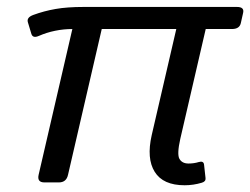

<svg xmlns="http://www.w3.org/2000/svg" viewBox="-20 -533 731 561"><path d="M61.5 -467.8Q57.1 -481.9 77.1 -489.3Q108.9 -501 142.6 -506.8Q176.3 -512.7 224.1 -512.7H672.4Q694.3 -512.7 690.4 -495.6L683.6 -465.3Q679.7 -448.2 657.7 -448.2H581.1L506.8 -127.4Q496.6 -82 504.4 -68.6Q512.2 -55.2 530.8 -55.2Q546.9 -55.2 561 -59.6Q574.7 -63.5 576.2 -52.2L580.6 -12.2Q581.5 -2.4 569.3 1Q544.9 8.3 519.5 8.3Q456.5 8.3 432.1 -30.8Q407.7 -69.8 423.3 -138.2L495.1 -448.2H277.3L178.7 -22Q173.8 0 151.9 0H109.9Q87.9 0 92.8 -22L191.4 -448.2Q166 -448.2 141.1 -443.1Q116.2 -438 93.8 -428.2Q76.2 -420.4 71.8 -433.6Z"/></svg>

Font: Istok Web
Style: BoldItalic
Weight: 700
Italic angle: -13°
Designer: Andrey V. Panov
Foundry: Andrey V. Panov
Version: Version 1.0.2g